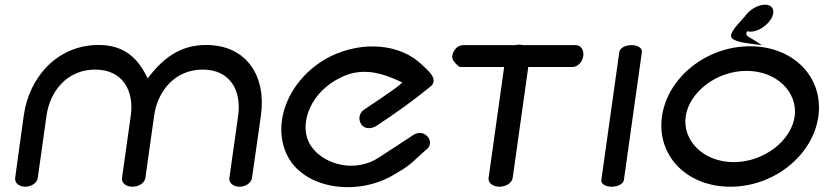

<svg xmlns="http://www.w3.org/2000/svg" viewBox="-20 -778 3478 800"><path d="M839 -590.6C729.6 -590.6 658.3 -534.7 595.4 -451.4C557 -532.2 500.9 -590.6 390.8 -590.6C220.1 -590.6 101.7 -457.8 79.2 -297.9C57.3 -141.7 43.3 -36.8 43.3 -36.8C40.2 -14.7 61 0 85.1 0C109.2 0 134.2 -14.6 137.3 -36.6L173.8 -296C188.4 -399.8 261.3 -488.1 376.4 -488.1C491.5 -488.1 539.5 -399.8 524.9 -296C509.8 -188.8 488.4 -36.6 488.4 -36.6C485.3 -14.5 506.9 0 531.5 0C557.5 0 582.6 -14.6 585.7 -36.6L622.2 -296C636.8 -399.8 709.6 -488.1 824.6 -488.1C939.7 -488.1 986.9 -399.8 972.3 -296C957.2 -188.8 935.8 -36.6 935.8 -36.6C932.7 -14.6 953.6 0 977.7 0C1001.4 0 1026 -14 1029.8 -36.2C1030 -37.5 1045.3 -141.3 1067.3 -297.9C1089.8 -457.8 1009.8 -590.6 839 -590.6Z M1758.9 -156.8C1777.8 -171.4 1774.6 -198.9 1757.6 -212.7C1740.1 -229.2 1716.2 -225.9 1699.8 -214L1560.3 -122.7C1463 -57.4 1334.6 -89.8 1279.8 -164.3C1274.6 -171.1 1270.1 -178.2 1266.5 -185.6C1226 -272.3 1279.8 -396.4 1396.8 -453.6C1489.4 -501.5 1576 -472.9 1656.2 -434.4C1637.9 -413.1 1523.2 -339.6 1494.7 -319.5C1475.5 -305 1472.4 -278.8 1485.7 -259.4C1501 -237 1532.4 -242.7 1549.4 -254.1C1628.4 -306.1 1704.2 -360.6 1774.9 -418.3C1796.1 -435.6 1784.8 -458.1 1774.4 -471.7C1762.8 -486.4 1746.1 -500 1737.5 -508.8C1650 -593.7 1494.7 -610.7 1355.5 -542.4C1191 -458.4 1110 -276.4 1174 -136.1C1238.4 4.2 1450.8 40.1 1604.2 -40.6C1702.2 -95.3 1689.2 -97.2 1758.9 -156.8Z M1895.4 -498.9C1898.5 -498.6 1973.5 -498.8 2080.6 -498.8C2061.6 -364.1 2015.8 -36.8 2015.8 -36.8C2012.7 -14.8 2035.2 0 2060.8 0C2086.4 0 2113.1 -14.6 2116.2 -36.8L2181.1 -498.8C2282.1 -498.9 2365.9 -498.9 2365.9 -498.9C2388.4 -498.9 2407 -521 2410.3 -544.5C2413.6 -567.9 2401.4 -590 2378.7 -590H2159.7C2157.4 -590.6 2149.6 -592 2144 -592C2138.3 -592 2134.5 -591.6 2127.7 -590H1908.6C1886.1 -589.4 1867.7 -568.2 1864.3 -544.5C1861.2 -522 1895.4 -498.9 1895.4 -498.9Z M2560.5 -561.5C2560.1 -560 2485.5 -28.4 2485.5 -28C2483 -10.7 2505.1 0 2528.6 0C2552.1 0 2577.1 -10.6 2579.6 -28L2654.6 -561.8C2656.4 -579.1 2635.3 -590 2611.5 -590C2588.3 -590 2564 -580 2560.5 -561.5Z M3291 -292.6C3277 -192.7 3163.9 -102.5 3037.3 -102.5C2910.7 -102.5 2822.9 -192.7 2837 -292.6C2851 -392.5 2964.1 -482.7 3090.7 -482.7C3217.3 -482.7 3305.1 -392.5 3291 -292.6ZM3389.8 -292.6C3412.5 -454.6 3287.6 -585.2 3105.1 -585.2C2922.6 -585.2 2761 -454.6 2738.2 -292.6C2715.5 -130.6 2840.4 0 3022.9 0C3205.4 0 3367 -130.6 3389.8 -292.6ZM3106.7 -596.1 3155.1 -589.5 3116.1 -614.5C3094.6 -628.3 3083.9 -628.3 3092.9 -648C3095.8 -647.2 3101.8 -646 3106.8 -646C3138.3 -646 3174.4 -669.9 3192.2 -698C3206.2 -720.2 3207 -745.5 3185.8 -755.1C3180.6 -757.4 3174.6 -758.5 3167.9 -758.5C3137.1 -758.5 3101.3 -736.6 3081.8 -707.4C3065.4 -689 3031.4 -655.2 3026.5 -633.3C3019 -606.8 3079.2 -599.8 3106.7 -596.1Z"/></svg>

Font: Hi.
Style: Black
Weight: 400
Designer: Mew Too, Robert Jablonski
Foundry: Cannot Into Space Fonts
Version: Version 1.996